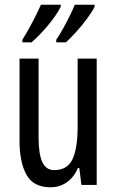

<svg xmlns="http://www.w3.org/2000/svg" viewBox="-20 -786 496 816"><path d="M391 -537V0H326L317 -72H311Q294 -32 263.5 -11Q233 10 195 10Q122 10 92.5 -43.5Q63 -97 63 -187V-537H144V-202Q144 -131 160 -97Q176 -63 210 -63Q266 -63 288 -109Q310 -155 310 -251V-537ZM382 -757Q371 -735 349.5 -706Q328 -677 303.5 -650Q279 -623 260 -606H219V-617Q234 -639 250 -668Q266 -697 279 -724Q292 -751 298 -766H382ZM238 -757Q221 -723 185.5 -680Q150 -637 114 -606H75V-617Q90 -641 105.5 -669Q121 -697 134 -723.5Q147 -750 154 -766H238Z"/></svg>

Font: Noto Sans Sinhala UI ExtraCondensed
Style: Regular
Weight: 400
Width: 2
Designer: Jelle Bosma - Monotype Design Team
Foundry: Monotype Imaging Inc.
Version: Version 2.006; ttfautohint (v1.8.4.7-5d5b)